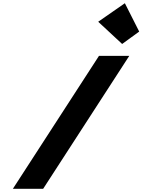

<svg xmlns="http://www.w3.org/2000/svg" viewBox="-20 -1172 884 1192"><path d="M755.2 -1152 589.7 -1037 738.3 -899 844.2 -976ZM782.4 -825H594.4L60 0H248Z"/></svg>

Font: Hussar
Style: BdWodka
Weight: 700
Foundry: Cannot Into Space Fonts
Version: Version 2.00